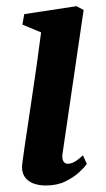

<svg xmlns="http://www.w3.org/2000/svg" viewBox="-20 -574 334 605"><path d="M124.5 10.5Q100 10.5 82.2 2.8Q64.5 -5 56 -19.8Q47.5 -34.5 50 -57Q52 -75 56.8 -106.8Q61.5 -138.5 67.8 -180.2Q74 -222 81.2 -270.5Q88.5 -319 95.8 -370.2Q103 -421.5 109.5 -472L50.5 -496.5L56.5 -529.5L221 -554.5L243.5 -542.5L177.5 -93Q174.5 -74.5 179.5 -66.2Q184.5 -58 193.5 -58Q203.5 -58 214.2 -63.8Q225 -69.5 241.5 -84.5L253.5 -57.5Q247 -47.5 229.8 -31.5Q212.5 -15.5 186.2 -2.5Q160 10.5 124.5 10.5Z"/></svg>

Font: Merriweather 48pt SemiBold
Style: Italic
Weight: 600
Italic angle: -7.8°
Designer: Eben Sorkin
Foundry: Eben Sorkin
Version: Version 2.101